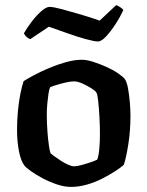

<svg xmlns="http://www.w3.org/2000/svg" viewBox="-20 -735 580 755"><path d="M259 0Q233 0 203.5 -10Q174 -20 147.5 -34Q121 -48 101.5 -62Q82 -76 76 -84Q62 -102 54.5 -140.5Q47 -179 47 -224Q47 -263 50.5 -299Q54 -335 60 -365.5Q66 -396 73 -416Q87 -425 113 -439Q139 -453 172 -467Q205 -481 239 -490.5Q273 -500 302 -500Q321 -500 346 -492Q371 -484 397 -472.5Q423 -461 443 -447.5Q463 -434 471 -424Q479 -412 483.5 -387Q488 -362 490.5 -333Q493 -304 493 -279Q493 -223 485 -170.5Q477 -118 467 -87Q455 -76 432.5 -61.5Q410 -47 381.5 -32.5Q353 -18 321.5 -9Q290 0 259 0ZM271 -81Q282 -81 300.5 -86Q319 -91 336.5 -97Q354 -103 362 -107Q368 -121 370.5 -150Q373 -179 373 -208Q373 -240 371 -276Q369 -312 366 -339Q363 -366 359 -371Q356 -377 340.5 -387Q325 -397 305.5 -406Q286 -415 270 -415Q259 -415 240.5 -411Q222 -407 204 -401.5Q186 -396 177 -392Q173 -383 170.5 -365.5Q168 -348 166 -327Q164 -306 164 -286Q164 -251 166.5 -218Q169 -185 172.5 -161.5Q176 -138 179 -132Q182 -129 193 -121Q204 -113 218.5 -103.5Q233 -94 247.5 -87.5Q262 -81 271 -81ZM365 -572Q351 -572 318 -581Q285 -590 245.5 -604Q206 -618 172 -630L99 -581Q93 -583 85.5 -589Q78 -595 74 -604Q87 -627 105.5 -651Q124 -675 143 -691.5Q162 -708 175 -708Q189 -708 223 -699Q257 -690 297.5 -678Q338 -666 372 -654L437 -715Q446 -711 453 -706.5Q460 -702 465 -696Q453 -669 434.5 -640.5Q416 -612 397.5 -592Q379 -572 365 -572Z"/></svg>

Font: Texturina Medium 12pt SemiBold
Style: Regular
Weight: 600
Version: Version 1.002